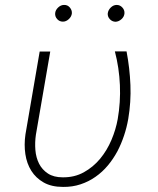

<svg xmlns="http://www.w3.org/2000/svg" viewBox="-20 -733 627 763"><path d="M179.7 -528.3H137.7L81.1 -198.7Q75.2 -157.7 80.8 -120.4Q86.4 -83 104.5 -54.2Q122.6 -25.4 153.6 -7.8Q184.6 9.8 230.5 9.8Q267.6 10.3 300 -0.5Q332.5 -11.2 359.4 -30.3Q386.7 -49.3 408.2 -75Q429.7 -100.6 446.3 -131.3Q461.9 -161.1 472.9 -194.1Q483.9 -227.1 489.7 -260.7Q501 -327.6 498.3 -395Q495.6 -462.4 482.9 -528.8H436.5Q453.6 -463.4 456.5 -395Q459.5 -326.7 447.8 -259.8Q440.4 -218.3 422.9 -176.8Q405.3 -135.3 377.9 -102.1Q350.1 -68.8 313 -48.3Q275.9 -27.8 229.5 -28.3Q193.4 -28.3 170.4 -43.5Q147.5 -58.6 135.3 -82.5Q123 -106.9 120.6 -137Q118.2 -167 122.6 -197.3ZM199.2 -680.2Q198.2 -667 207.3 -657Q216.3 -647 230 -647Q242.7 -647 253.4 -657Q264.2 -667 265.6 -679.7Q266.6 -692.4 257.6 -703.1Q248.5 -713.9 234.4 -713.4Q221.7 -713.4 210.9 -703.1Q200.2 -692.9 199.2 -680.2ZM408.2 -679.7Q407.2 -667 416.3 -657Q425.3 -647 439 -646.5Q451.7 -647 462.6 -656.7Q473.6 -666.5 474.6 -679.7Q475.6 -692.9 466.3 -703.1Q457 -713.4 443.8 -713.4Q430.7 -713.4 420.2 -703.1Q409.7 -692.9 408.2 -679.7Z"/></svg>

Font: Roboto Mono ExtraLight
Style: Italic
Weight: 250
Italic angle: -10°
Monospace: yes
Designer: Google
Version: Version 3.000